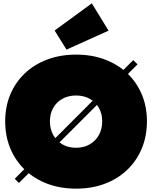

<svg xmlns="http://www.w3.org/2000/svg" viewBox="-20 -1112 908 1146"><path d="M775 -753 801 -728 93 -20 68 -45ZM434 14Q340.5 14 262.8 -15.2Q185 -44.5 128.8 -98.2Q72.5 -152 41.8 -225.5Q11 -299 11 -388Q11 -476 41.8 -548.8Q72.5 -621.5 128.8 -674.8Q185 -728 262.8 -757Q340.5 -786 434.5 -786Q528 -786 605.5 -757Q683 -728 739.2 -674.8Q795.5 -621.5 826.2 -548.8Q857 -476 857 -388Q857 -299 826.2 -225.5Q795.5 -152 739.2 -98.2Q683 -44.5 605.5 -15.2Q528 14 434 14ZM434 -230Q480 -230 515.2 -250.2Q550.5 -270.5 570.2 -306Q590 -341.5 590 -388Q590 -433.5 570.2 -468.2Q550.5 -503 515.2 -522.5Q480 -542 434 -542Q388 -542 352.8 -522.5Q317.5 -503 297.8 -468.2Q278 -433.5 278 -388Q278 -341.5 297.8 -306Q317.5 -270.5 352.8 -250.2Q388 -230 434 -230ZM528 -1092 628 -929 377 -816 306 -930Z"/></svg>

Font: Hepta Slab ExtraLight Black
Style: Regular
Weight: 900
Version: Version 1.102